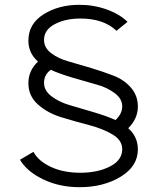

<svg xmlns="http://www.w3.org/2000/svg" viewBox="-20 -780 654 798"><path d="M513 -247Q553 -212 553 -159Q553 -89 481.5 -45.5Q410 -2 311 -2Q227 -2 159.5 -34.5Q92 -67 63 -116L119 -149Q139 -111 191 -86.5Q243 -62 314 -62Q386 -62 437 -88Q488 -114 488 -160Q488 -197 448 -221Q408 -245 350.5 -260Q293 -275 235.5 -292.5Q178 -310 138 -345.5Q98 -381 98 -434Q98 -487 138 -524Q98 -559 98 -611Q98 -681 161 -720.5Q224 -760 310 -760Q370 -760 424 -740.5Q478 -721 510 -689L464 -652Q411 -703 314 -703Q252 -703 207.5 -679.5Q163 -656 163 -614Q163 -582 192 -559.5Q221 -537 264 -525Q307 -513 358 -497.5Q409 -482 452 -465.5Q495 -449 524 -416Q553 -383 553 -337Q553 -287 513 -247ZM460 -281Q488 -307 488 -338Q488 -370 456 -393.5Q424 -417 383.5 -428Q343 -439 284 -456.5Q225 -474 191 -490Q163 -469 163 -436Q163 -403 194.5 -379.5Q226 -356 266.5 -344Q307 -332 366.5 -314.5Q426 -297 460 -281Z"/></svg>

Font: Oakes Grotesk
Style: Regular
Weight: 400
Designer: Samuel Oakes
Foundry: Samuel Oakes
Version: Version 1.000;PS 001.000;hotconv 1.0.88;makeotf.lib2.5.64775